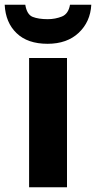

<svg xmlns="http://www.w3.org/2000/svg" viewBox="-55 -791 406 811"><path d="M228 -545.9H67.9V0H228ZM240.7 -771C236.3 -745.1 224.6 -728.5 206.5 -721.2C188 -713.9 168 -710 147 -710C120.1 -710 99.1 -713.4 83 -719.7C66.9 -726.1 56.2 -743.2 51.8 -771H-35.2C-32.7 -720.7 -16.1 -680.7 15.1 -650.9C45.9 -621.1 89.4 -606 146 -606C200.7 -606 244.6 -621.6 277.3 -652.3C310.1 -683.1 328.1 -722.7 330.6 -771Z"/></svg>

Font: Avrile Sans
Style: Bold
Weight: 700
Designer: Monotype Design Team, Google (font), Stefan Peev (BGR Cyrillic), Cristiano Sobral (main changes)
Foundry: The Avrile Sans Project Authors
Version: Version 3.110